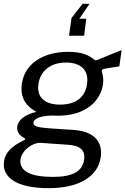

<svg xmlns="http://www.w3.org/2000/svg" viewBox="-34 -809 656 1004"><path d="M220 175C381 175 479 113 493 12C503 -68 460 -123 346 -130C299 -133 262 -135 236 -137C164 -142 139 -148 141 -168C144 -186 168 -203 241 -205C250 -204 263 -204 270 -204C414 -204 493 -281 505 -371C508 -399 503 -420 500 -429C496 -443 497 -447 520 -451C543 -455 558 -457 590 -462L602 -547C563 -532 517 -513 486 -500C477 -496 465 -491 460 -496C430 -522 390 -538 324 -538C192 -538 95 -477 80 -370C72 -307 93 -259 156 -224C95 -210 61 -181 56 -147C53 -120 67 -101 93 -87C100 -84 100 -80 92 -76C30 -47 -7 -12 -13 35C-25 120 55 175 220 175ZM406 -622 417 -711H381L434 -789H398L340 -715L327 -622ZM280 -262C199 -262 157 -301 167 -369C176 -438 230 -482 311 -482C392 -482 432 -439 421 -369C412 -301 363 -262 280 -262ZM243 116C126 116 66 86 73 25C81 -26 139 -64 177 -62L322 -52C389 -48 412 -20 406 25C398 87 346 116 243 116Z"/></svg>

Font: Cheyenne Sans
Style: Italic
Weight: 400
Italic angle: -8.13011°
Designer: The Public Sans project authors (U.S. Web Design System), Libre Franklin designed by Pablo Impallari and Rodrigo Fuenzal
Foundry: The Cheyenne Sans Project Authors
Version: Version 2.007